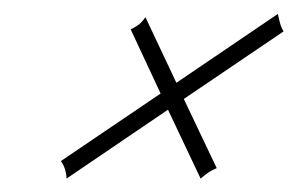

<svg xmlns="http://www.w3.org/2000/svg" viewBox="-20 -363 432 279"><path d="M76.7 -103.5Q76.7 -109.4 74.5 -116.7Q72.3 -124 68.4 -128.9L213.4 -227.1L169.9 -320.3Q177.7 -324.2 182.1 -327.6Q186.5 -331.1 191.4 -337.9L236.3 -242.7L383.8 -342.8Q384.8 -337.4 386.7 -330.1Q388.7 -322.8 392.1 -317.4L247.1 -219.2L294.9 -118.7Q287.6 -115.7 282.5 -112.1Q277.3 -108.4 271.5 -103.5L224.1 -203.6Z"/></svg>

Font: Pinyon Script
Style: Regular
Weight: 400
Designer: Nicole Fally, Eben Sorkin
Foundry: Sorkin Type Co.
Version: Version 1.008; ttfautohint (v1.8.4.7-5d5b)